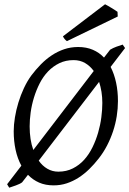

<svg xmlns="http://www.w3.org/2000/svg" viewBox="-20 -849 603 895"><path d="M457 -369.1Q457 -396 453.1 -420.7Q449.2 -445.3 441.9 -467.3L160.6 -100.1Q177.7 -75.7 200.9 -62.3Q224.1 -48.8 252 -48.8Q289.6 -48.8 319.6 -64Q349.6 -79.1 372.3 -104.2Q395 -129.4 411.1 -162.4Q427.2 -195.3 437.5 -231Q447.8 -266.6 452.4 -302.2Q457 -337.9 457 -369.1ZM118.2 -259.8Q118.2 -197.3 135.3 -149.9L417 -518.1Q399.9 -541.5 376.5 -555.2Q353 -568.8 323.2 -568.8Q286.1 -568.8 256.6 -554.4Q227.1 -540 204.1 -516.1Q181.2 -492.2 165 -460.4Q148.9 -428.7 138.4 -394.5Q127.9 -360.4 123 -325.4Q118.2 -290.5 118.2 -259.8ZM529.8 -377.9Q529.8 -343.3 524.2 -307.6Q518.6 -272 507.1 -237.3Q495.6 -202.6 478.8 -170.2Q461.9 -137.7 439.9 -109.9Q419.4 -83.5 396.2 -60.8Q373 -38.1 346.9 -21.2Q320.8 -4.4 291.7 5.4Q262.7 15.1 230 15.1Q191.9 15.1 162.4 2.2Q132.8 -10.7 110.4 -34.2L83 1Q78.1 4.9 70.3 8.5Q62.5 12.2 53.7 15.4Q44.9 18.6 36.9 21.2Q28.8 23.9 22.9 25.9L13.2 9.8L79.6 -76.7Q61.5 -109.9 52.7 -150.6Q43.9 -191.4 43.9 -236.8Q43.9 -267.6 49.6 -302Q55.2 -336.4 65.7 -370.8Q76.2 -405.3 91.3 -437.7Q106.4 -470.2 126 -497.1Q146.5 -524.4 170.2 -548.6Q193.8 -572.8 220.9 -590.8Q248 -608.9 278.8 -619.4Q309.6 -629.9 344.2 -629.9Q382.8 -629.9 412.8 -616.9Q442.9 -604 464.8 -580.6L493.2 -617.2Q506.8 -625.5 522.7 -631.3Q538.6 -637.2 551.8 -641.1L563 -625L495.6 -537.1Q512.7 -503.9 521.2 -463.6Q529.8 -423.3 529.8 -377.9ZM292 -657.2Q285.2 -662.1 280.8 -667.7Q276.4 -673.3 273.4 -679.7L469.7 -829.1Q474.6 -826.7 482.9 -822Q491.2 -817.4 499.8 -812Q508.3 -806.6 516.1 -801.8Q523.9 -796.9 527.8 -793.9L528.8 -772Z"/></svg>

Font: Akkhara
Style: Italic
Weight: 400
Italic angle: -7°
Designer: J. Victor Gaultney
Version: Version 1.00 June 13, 2006, initial release